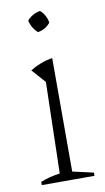

<svg xmlns="http://www.w3.org/2000/svg" viewBox="-80 -721 417 761"><g transform="rotate(-10 128.0 -340.5)"><path d="M25 0V-13Q42 -20 61.5 -25Q81 -30 103 -33L112 -400L63 -455Q105 -481 153 -489V-32L237 -13V0ZM138 -681Q162 -659 166 -629Q146 -604 115 -600Q92 -621 85 -651Q106 -676 138 -681Z"/></g></svg>

Font: Piazzolla ExtraLight
Style: Regular
Weight: 200
Designer: Juan Pablo del Peral
Foundry: Huerta Tipografica
Version: Version 1.330